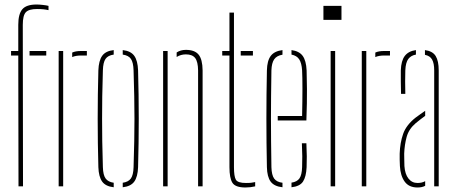

<svg xmlns="http://www.w3.org/2000/svg" viewBox="-20 -826 2022 851"><path d="M29 -580V-600H61V-716Q61 -764 79 -785Q97 -806 142 -806Q153.5 -806 169.5 -804.2Q185.5 -802.5 195 -800V-781Q184.5 -783.5 172.2 -784.8Q160 -786 144 -786Q108 -786 94.5 -771.8Q81 -757.5 81 -716L82 0H62L61 -580ZM111 -580V-600H185V-580Z M240 0V-600H260V0ZM300 -573V-593Q314.5 -600 340 -600H365V-580H340Q315.5 -580 300 -573Z M416 -85Q410 -299.5 416 -514Q417.5 -557 432.8 -578.5Q448 -600 484 -604V-584Q458.5 -580.5 447.8 -565Q437 -549.5 436 -514Q434 -450.5 433.2 -399Q432.5 -347.5 432.5 -299.5Q432.5 -251.5 433.2 -200Q434 -148.5 436 -85Q437 -50 448.2 -34.8Q459.5 -19.5 484 -16V4Q448 0 432.8 -21.2Q417.5 -42.5 416 -85ZM524 4V-16Q549 -19.5 560 -34.8Q571 -50 572 -85Q574 -148.5 575 -200Q576 -251.5 576 -299.5Q576 -347.5 575 -399Q574 -450.5 572 -514Q571 -549.5 560.2 -565Q549.5 -580.5 524 -584V-604Q560 -600 575.2 -578.5Q590.5 -557 592 -514Q598 -299.5 592 -85Q590.5 -42.5 575.2 -21.2Q560 0 524 4Z M858 0V-514Q857.5 -552.5 845 -568.8Q832.5 -585 804 -585Q781.5 -585 763 -573.5V-593.5Q780.5 -605 804 -605Q843 -605 860.2 -584Q877.5 -563 878 -514V0ZM703 0V-600H723V0Z M965 -580V-600H997V-770H1017V-85Q1017 -44 1025.5 -29.5Q1034 -15 1070 -15Q1086 -15 1093.2 -16Q1100.5 -17 1111 -19V0Q1089.5 5 1068 5Q1023 5 1010 -16Q997 -37 997 -85V-580ZM1047 -580V-600H1101V-580Z M1163 -85Q1158.5 -299.5 1163 -514Q1164 -557 1180 -578.2Q1196 -599.5 1232 -604V-583.5Q1206.5 -579.5 1195.2 -563Q1184 -546.5 1183 -514Q1182 -450.5 1181.5 -399.2Q1181 -348 1181 -300.2Q1181 -252.5 1181.5 -200.8Q1182 -149 1183 -85Q1184 -50 1195.2 -34.5Q1206.5 -19 1232 -16V4Q1195 0 1179.5 -21.2Q1164 -42.5 1163 -85ZM1211 -292V-312H1319Q1320.5 -379 1320.5 -432.2Q1320.5 -485.5 1319 -514Q1317 -546.5 1306.2 -563Q1295.5 -579.5 1272 -584V-604Q1306 -599.5 1321.5 -578.5Q1337 -557.5 1339 -514Q1340 -487 1340.5 -430.8Q1341 -374.5 1338 -292ZM1272 4V-16.5Q1296.5 -20 1307.2 -35.2Q1318 -50.5 1319 -85Q1320 -107.5 1319.8 -133.2Q1319.5 -159 1318 -191H1338Q1339.5 -159 1339.8 -133Q1340 -107 1339 -85Q1337 -42.5 1323 -21.2Q1309 0 1272 4Z M1413.5 -738V-800H1493.5V-738ZM1445.5 0V-600H1465.5V0Z M1583.5 0V-600H1603.5V0ZM1643.5 -573V-593Q1658 -600 1683.5 -600H1708.5V-580H1683.5Q1659 -580 1643.5 -573Z M1757.5 -410Q1757 -437 1756.5 -464.8Q1756 -492.5 1756.5 -514Q1758 -557 1774.2 -578.2Q1790.5 -599.5 1823.5 -604V-584Q1802 -580.5 1790 -565Q1778 -549.5 1776.5 -514Q1775 -467.5 1776.5 -410ZM1904.5 0V-514Q1904.5 -545.5 1895.2 -562Q1886 -578.5 1863.5 -583V-604Q1897.5 -599.5 1911 -577.8Q1924.5 -556 1924.5 -514V0ZM1752.5 -90Q1752 -105 1751.5 -118Q1751 -131 1751.5 -145Q1753 -193 1766.8 -232.5Q1780.5 -272 1822.5 -305Q1832.5 -312 1843 -319.8Q1853.5 -327.5 1864.5 -335V-312.5Q1847.5 -300.5 1822.5 -280Q1792 -254 1782.5 -219.5Q1773 -185 1771.5 -145Q1771.5 -137 1771.8 -121.5Q1772 -106 1772.5 -90Q1775 -54 1790.5 -34.5Q1806 -15 1830.5 -15Q1850.5 -15 1864.5 -23V-2.5Q1851 5 1830.5 5Q1792.5 5 1773.8 -20.8Q1755 -46.5 1752.5 -90Z"/></svg>

Font: Big Shoulders Stencil Display Thin
Style: Regular
Weight: 100
Designer: Patric King
Foundry: XO Type Co
Version: Version 1.000